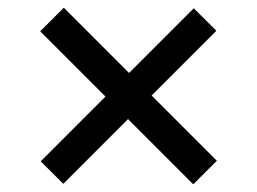

<svg xmlns="http://www.w3.org/2000/svg" viewBox="-20 -574 660 493"><path d="M143.8 -554.2 536.8 -161.2 476.2 -100.7 83.2 -493.7ZM84.5 -159.8 477.5 -552.8 535.5 -495 142.5 -102Z"/></svg>

Font: Monaspace Radon Var
Style: Regular
Weight: 400
Designer: Riley Cran and the Lettermatic Team
Version: Version 1.000 (Monaspace Radon Var)